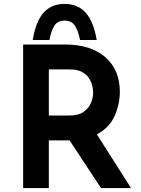

<svg xmlns="http://www.w3.org/2000/svg" viewBox="-20 -959 719 979"><path d="M312 -732Q443 -732 517 -667.5Q591 -603 591 -491Q591 -428 564.5 -368Q538 -308 474 -274L648 0H495L335 -243Q335 -243 334 -243H229V0H98V-732ZM333 -370Q381 -370 407.5 -389.5Q434 -409 444.5 -436Q455 -463 455 -486Q455 -501 450.5 -521Q446 -541 433.5 -560.5Q421 -580 397.5 -592.5Q374 -605 335 -605H229V-370ZM309 -939Q378 -939 418 -893Q458 -847 473 -755H388Q380 -799 363 -826.5Q346 -854 309 -854Q273 -854 256.5 -826.5Q240 -799 232 -755H147Q162 -849 202 -894Q242 -939 309 -939Z"/></svg>

Font: Reem Kufi SemiBold
Style: Regular
Weight: 600
Designer: Khaled Hosny
Version: Version 1.001